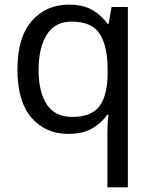

<svg xmlns="http://www.w3.org/2000/svg" viewBox="-20 -566 655 826"><path d="M442 11Q442 -7 443 -31Q444 -55 447 -72H441Q418 -38 377.5 -14Q337 10 273 10Q176 10 115.5 -59.5Q55 -129 55 -267Q55 -405 116.5 -475.5Q178 -546 276 -546Q339 -546 379 -522Q419 -498 443 -463H447L460 -536H530V240H442ZM290 -63Q373 -63 407.5 -108.5Q442 -154 443 -248V-266Q443 -368 409 -420.5Q375 -473 288 -473Q216 -473 181 -416.5Q146 -360 146 -265Q146 -170 181.5 -116.5Q217 -63 290 -63Z"/></svg>

Font: Noto Sans Siddham
Style: Regular
Weight: 400
Designer: Monotype Design Team
Foundry: Monotype Imaging Inc.
Version: Version 2.004; ttfautohint (v1.8.4.7-5d5b)